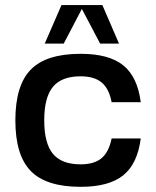

<svg xmlns="http://www.w3.org/2000/svg" viewBox="-20 -720 610 750"><path d="M416 -179.2H529.8Q517.1 -80.1 461.4 -35.2Q405.8 9.8 294.9 9.8Q160.6 9.8 100.3 -51.8Q40 -113.3 40 -250Q40 -386.7 100.3 -448.2Q160.6 -509.8 294.9 -509.8Q405.8 -509.8 461.4 -464.8Q517.1 -419.9 529.8 -320.8H416Q406.2 -373.5 377.2 -397.7Q348.1 -421.9 294.9 -421.9Q220.7 -421.9 186.8 -380.9Q152.8 -339.8 152.8 -250Q152.8 -160.2 186.8 -119.1Q220.7 -78.1 294.9 -78.1Q348.1 -78.1 376.7 -102.1Q405.3 -126 416 -179.2ZM379.9 -700.2 444.8 -549.8H371.1L299.8 -685.1L229 -549.8H154.8L220.2 -700.2Z"/></svg>

Font: Fivo Sans Modern Med
Style: Regular
Weight: 450
Designer: Alexander Slobzheninov
Foundry: Alexander Slobzheninov
Version: 1.0